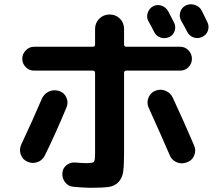

<svg xmlns="http://www.w3.org/2000/svg" viewBox="-20 -852 1040 912"><path d="M783.2 -675.8Q764.6 -667 743.7 -673.3Q722.7 -679.7 712.9 -699.2Q709 -708 699.2 -725.6Q689.5 -743.2 684.6 -752Q674.8 -770.5 681.6 -791Q688.5 -811.5 707 -822.3Q726.6 -832 747.1 -825.2Q767.6 -818.4 779.3 -797.9Q783.2 -789.1 793 -771.5Q802.7 -753.9 806.6 -745.1Q816.4 -725.6 809.6 -705.1Q802.7 -684.6 783.2 -675.8ZM937.5 -802.7Q942.4 -793 951.7 -773.9Q960.9 -754.9 964.8 -747.1Q974.6 -727.5 967.8 -707Q960.9 -686.5 940.9 -676.8Q920.9 -667 900.4 -673.8Q879.9 -680.7 869.1 -701.2Q860.4 -718.8 839.8 -754.9Q830.1 -774.4 836.4 -795.4Q842.8 -816.4 862.8 -826.2Q882.8 -835.9 905.3 -828.6Q927.7 -821.3 937.5 -802.7ZM835.9 -629.9Q859.4 -629.9 875.5 -612.8Q891.6 -595.7 891.6 -572.8Q891.6 -549.8 875.5 -533.2Q859.4 -516.6 835.9 -516.6H580.1Q569.3 -516.6 569.3 -504.9V-123Q569.3 -64.5 564.9 -35.2Q560.5 -5.9 542.5 13.2Q524.4 32.2 495.6 36.1Q466.8 40 409.2 40Q380.9 40 329.1 35.2Q304.7 33.2 289.6 14.2Q274.4 -4.9 276.4 -29.3Q277.3 -52.7 295.9 -67.4Q314.5 -82 336.9 -80.1Q370.1 -77.1 391.6 -77.1Q420.9 -77.1 426.3 -83.5Q431.6 -89.8 431.6 -123V-504.9Q431.6 -516.6 420.9 -516.6H141.6Q118.2 -516.6 102.1 -533.2Q85.9 -549.8 85.9 -572.8Q85.9 -595.7 102.5 -612.8Q119.1 -629.9 141.6 -629.9H420.9Q431.6 -629.9 431.6 -640.6V-714.8Q431.6 -743.2 451.7 -763.2Q471.7 -783.2 501 -783.2Q529.3 -783.2 549.3 -763.7Q569.3 -744.1 569.3 -714.8V-640.6Q569.3 -629.9 580.1 -629.9ZM110.4 -84Q86.9 -93.8 78.6 -118.2Q70.3 -142.6 81.1 -166Q137.7 -286.1 178.7 -382.8Q189.5 -407.2 212.9 -417.5Q236.3 -427.7 260.7 -419.9Q285.2 -412.1 295.4 -388.7Q305.7 -365.2 295.9 -341.8Q241.2 -210.9 193.4 -114.3Q182.6 -90.8 158.2 -82Q133.8 -73.2 110.4 -84ZM868.2 -81.1Q843.8 -71.3 819.8 -81.1Q795.9 -90.8 786.1 -115.2Q750 -199.2 685.5 -341.8Q675.8 -365.2 685.5 -388.7Q695.3 -412.1 717.8 -420.9Q742.2 -430.7 766.1 -420.9Q790 -411.1 800.8 -387.7Q854.5 -272.5 902.3 -160.2Q912.1 -136.7 902.3 -113.3Q892.6 -89.8 868.2 -81.1Z"/></svg>

Font: Rounded-X Mgen+ 2m bold
Style: Bold
Weight: 700
Designer: [Source Han Sans]
Ryoko NISHIZUKA  (kana & ideographs); Paul D. Hunt (Latin, Greek & Cyrillic); Wenlong ZHANG  (bopomofo
Version: Version 1.059.20150602